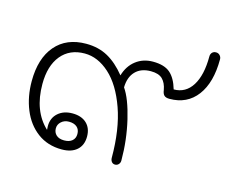

<svg xmlns="http://www.w3.org/2000/svg" viewBox="-90 -754 1120 903"><g transform="rotate(15 469.5 -302.5)"><path d="M512 -13Q512 -151 476.5 -251Q441 -351 384 -402.5Q327 -454 263 -454Q190 -454 148.5 -403.5Q107 -353 107 -264Q107 -133 184 -61Q183 -67 183 -79Q183 -119 210 -143Q237 -167 280 -167Q324 -167 349 -143.5Q374 -120 374 -79Q374 -37 347.5 -13.5Q321 10 274 10Q205 10 155.5 -27Q106 -64 80.5 -126.5Q55 -189 55 -264Q55 -375 108.5 -437.5Q162 -500 258 -500Q318 -500 364 -474.5Q410 -449 451 -398Q465 -446 500 -473Q535 -500 583 -500Q638 -500 666.5 -475.5Q695 -451 710 -399Q768 -399 800 -450Q832 -501 832 -592Q832 -604 839 -611.5Q846 -619 858 -619Q869 -619 876.5 -611Q884 -603 884 -592Q884 -479 836 -415Q788 -351 702 -351Q684 -351 676 -359Q668 -367 666 -384Q660 -418 641.5 -436Q623 -454 585 -454Q537 -454 510 -426Q483 -398 482 -348Q514 -302 536.5 -207Q559 -112 559 -12Q559 -1 552 6.5Q545 14 535 14Q524 14 518 6Q512 -2 512 -13ZM327 -79Q327 -101 313 -113Q299 -125 274 -125Q252 -125 237 -111.5Q222 -98 222 -79Q222 -59 235.5 -46.5Q249 -34 274 -34Q299 -34 313 -46Q327 -58 327 -79Z"/></g></svg>

Font: Kodchasan ExtraLight
Style: Regular
Weight: 275
Version: Version 1.000; ttfautohint (v1.6)